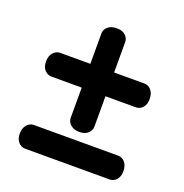

<svg xmlns="http://www.w3.org/2000/svg" viewBox="-121 -784 853 888"><g transform="rotate(20 305.0 -340.0)"><path d="M50 -417.5Q50 -445 64.2 -461Q78.5 -477 98 -477H513Q532.5 -477 546.2 -461Q560 -445 560 -417.5Q560 -390 546 -375Q532 -360 513 -360H97Q78.5 -360 64.2 -375Q50 -390 50 -417.5ZM306 -163.5Q278.5 -163.5 262.5 -177.8Q246.5 -192 246.5 -211.5V-626.5Q246.5 -646 262.5 -659.8Q278.5 -673.5 306 -673.5Q333.5 -673.5 348.5 -659.5Q363.5 -645.5 363.5 -626.5V-210.5Q363.5 -192 348.5 -177.8Q333.5 -163.5 306 -163.5ZM50 -62.5Q50 -90 64.2 -106Q78.5 -122 98 -122H513Q532.5 -122 546.2 -106Q560 -90 560 -62.5Q560 -35 546 -20Q532 -5 513 -5H97Q78.5 -5 64.2 -20Q50 -35 50 -62.5Z"/></g></svg>

Font: Fraunces 9pt S100 Black
Style: Regular
Weight: 900
Version: Version 1.000; ttfautohint (v1.8.3)